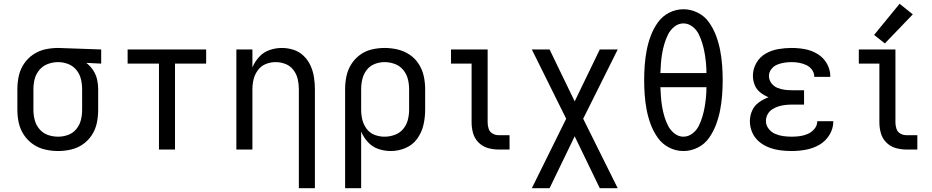

<svg xmlns="http://www.w3.org/2000/svg" viewBox="-20 -792 4936 1017"><path d="M288 8Q322 8 356.5 0Q391 -8 419.5 -28Q448 -48 467 -77.5Q486 -107 493 -141Q500 -175 500 -210V-320Q500 -347 494 -372.5Q488 -398 473 -420.5Q458 -443 437 -459L516 -455V-530L289 -538H288Q253 -538 219 -530.5Q185 -523 155.5 -503Q126 -483 106.5 -453.5Q87 -424 79.5 -389.5Q72 -355 72 -320V-210Q72 -175 79.5 -141Q87 -107 106.5 -77.5Q126 -48 155 -28Q184 -8 218.5 0Q253 8 288 8ZM288 -68Q260 -68 234 -77Q208 -86 189.5 -107.5Q171 -129 164 -156Q157 -183 157 -210V-320Q157 -348 164 -374.5Q171 -401 189.5 -422.5Q208 -444 234.5 -453.5Q261 -463 288 -463Q315 -463 341 -453Q367 -443 384.5 -421.5Q402 -400 408.5 -373.5Q415 -347 415 -320V-210Q415 -183 408.5 -156.5Q402 -130 384.5 -108.5Q367 -87 341 -77.5Q315 -68 288 -68Z M822 0H907V-455H1072V-530H656V-455H822Z M1563 205H1648V-320Q1648 -352 1643 -383.5Q1638 -415 1625 -444Q1612 -473 1589 -495.5Q1566 -518 1535.5 -528Q1505 -538 1473 -538Q1440 -538 1408 -527Q1376 -516 1353 -491Q1330 -466 1317 -435V-530H1232V0H1317V-320Q1317 -347 1323.5 -373Q1330 -399 1346.5 -421Q1363 -443 1388 -453Q1413 -463 1440 -463Q1467 -463 1492.5 -453Q1518 -443 1534.5 -421Q1551 -399 1557 -373Q1563 -347 1563 -320Z M1808 205H1893V-95Q1906 -64 1929 -39Q1952 -14 1984 -3Q2016 8 2050 8Q2090 8 2128 -8Q2166 -24 2190 -57.5Q2214 -91 2223 -130.5Q2232 -170 2232 -210V-320Q2232 -355 2224.5 -389Q2217 -423 2198 -453Q2179 -483 2149.5 -502.5Q2120 -522 2086 -530Q2052 -538 2017 -538Q1983 -538 1949 -530Q1915 -522 1887 -501.5Q1859 -481 1840.5 -451.5Q1822 -422 1815 -388Q1808 -354 1808 -320ZM2017 -68Q1990 -68 1964.5 -77.5Q1939 -87 1922.5 -109Q1906 -131 1899.5 -157Q1893 -183 1893 -210V-320Q1893 -347 1899.5 -373.5Q1906 -400 1922.5 -421.5Q1939 -443 1964.5 -453Q1990 -463 2017 -463Q2044 -463 2070.5 -453.5Q2097 -444 2115 -422.5Q2133 -401 2140 -374.5Q2147 -348 2147 -320V-210Q2147 -183 2140 -156Q2133 -129 2115 -108Q2097 -87 2070.5 -77.5Q2044 -68 2017 -68Z M2620 0H2679V-76H2620Q2604 -76 2589 -84.5Q2574 -93 2568.5 -109.5Q2563 -126 2563 -143V-530H2369V-455H2478V-143Q2478 -114 2486 -86Q2494 -58 2515 -37Q2536 -16 2564 -8Q2592 0 2620 0Z M2797 205H2891L3024 -70L3157 205H3252L3069 -163L3252 -530H3157L3024 -255L2891 -530H2797L2979 -163Z M3600 8Q3640 8 3676.5 -10.5Q3713 -29 3736 -62Q3759 -95 3773 -132.5Q3787 -170 3794.5 -209Q3802 -248 3805 -288Q3808 -328 3808 -368Q3808 -407 3805 -447Q3802 -487 3794.5 -526Q3787 -565 3773 -602.5Q3759 -640 3736 -673Q3713 -706 3676.5 -724.5Q3640 -743 3600 -743Q3560 -743 3524 -724.5Q3488 -706 3464.5 -673Q3441 -640 3427 -602.5Q3413 -565 3405.5 -526Q3398 -487 3395 -447Q3392 -407 3392 -368Q3392 -328 3395 -288Q3398 -248 3405.5 -209Q3413 -170 3427 -132.5Q3441 -95 3464.5 -62Q3488 -29 3524 -10.5Q3560 8 3600 8ZM3600 -68Q3574 -68 3552.5 -85Q3531 -102 3519 -125.5Q3507 -149 3499.5 -174Q3492 -199 3487.5 -225Q3483 -251 3481 -277.5Q3479 -304 3478 -330H3722Q3722 -304 3719.5 -277.5Q3717 -251 3712.5 -225Q3708 -199 3700.5 -174Q3693 -149 3681.5 -125.5Q3670 -102 3648 -85Q3626 -68 3600 -68ZM3722 -405H3478Q3479 -432 3481 -458Q3483 -484 3487.5 -510Q3492 -536 3499.5 -561Q3507 -586 3519 -610Q3531 -634 3552.5 -651Q3574 -668 3600 -668Q3626 -668 3648 -651Q3670 -634 3681.5 -610Q3693 -586 3700.5 -561Q3708 -536 3712.5 -510Q3717 -484 3719.5 -458Q3722 -432 3722 -405Z M4174 8Q4211 8 4249 1Q4287 -6 4320 -25Q4353 -44 4373.5 -77.5Q4394 -111 4394 -149V-150H4309Q4309 -128 4294.5 -110Q4280 -92 4259.5 -83Q4239 -74 4217.5 -71Q4196 -68 4174 -68Q4151 -68 4129 -71Q4107 -74 4086 -83Q4065 -92 4051 -110.5Q4037 -129 4037 -151Q4037 -151 4037 -151Q4037 -151 4037 -151Q4037 -151 4037 -151Q4037 -151 4037 -151Q4037 -170 4046 -186.5Q4055 -203 4070.5 -213Q4086 -223 4103.5 -228.5Q4121 -234 4139.5 -236Q4158 -238 4176 -238H4239V-314H4176Q4156 -314 4136 -316.5Q4116 -319 4097 -327Q4078 -335 4065.5 -352Q4053 -369 4053 -390Q4053 -409 4065.5 -425.5Q4078 -442 4096.5 -449.5Q4115 -457 4134.5 -460Q4154 -463 4173 -463Q4193 -463 4212.5 -459.5Q4232 -456 4250.5 -447.5Q4269 -439 4281 -422.5Q4293 -406 4293 -386V-385H4378V-388Q4378 -423 4360 -455Q4342 -487 4310.5 -506Q4279 -525 4244 -531.5Q4209 -538 4173 -538Q4138 -538 4102.5 -532Q4067 -526 4035.5 -508Q4004 -490 3986 -458Q3968 -426 3968 -391Q3968 -366 3977.5 -342Q3987 -318 4007.5 -302Q4028 -286 4051 -277Q4024 -267 4000 -250Q3976 -233 3964 -206Q3952 -179 3952 -150Q3952 -119 3964.5 -90.5Q3977 -62 4000.5 -42Q4024 -22 4053 -11Q4082 0 4112.5 4Q4143 8 4174 8Z M4780 0H4839V-76H4780Q4764 -76 4749 -84.5Q4734 -93 4728.5 -109.5Q4723 -126 4723 -143V-530H4529V-455H4638V-143Q4638 -114 4646 -86Q4654 -58 4675 -37Q4696 -16 4724 -8Q4752 0 4780 0ZM4667 -562 4815 -716 4745 -772 4610 -607Z"/></svg>

Font: Iosevka Sparkle
Style: Regular
Weight: 400
Designer: Belleve Invis
Foundry: Belleve Invis
Version: Version 4.5.0; ttfautohint (v1.8.3)